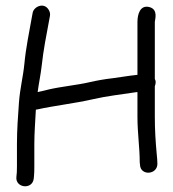

<svg xmlns="http://www.w3.org/2000/svg" viewBox="-20 -673 609 674"><path d="M523.5 -395.8V-596C523.5 -603.3 536.7 -639.5 504.7 -648.1C472.3 -656.7 462.5 -623.6 462.5 -596V-410.3C429.7 -407 404.3 -402 375.5 -398.4C347.8 -395.3 319.9 -390.4 293.2 -384.2C253.2 -374.8 196.1 -369.2 152.1 -359.2C139 -356.2 126.5 -352.3 112.2 -349.9C116 -379.6 123.1 -412.3 126.4 -442.6C132.5 -498.3 142.6 -548.9 152.3 -600.7L155.3 -617C156.9 -625.1 154.7 -632.5 150.6 -639.1C133.9 -666.3 98.7 -649.6 94.7 -628.3L91.7 -612.2C82.5 -559.9 70.9 -505.6 65.6 -449.2C61.1 -402.8 50.2 -363 46.5 -312.9C43 -264.1 39.5 -216.4 39.5 -167V-89C39.5 -70 39 -64.8 37.6 -52.5C32.7 -13.2 93.4 -5.6 98.4 -45.6L99.4 -55.8C100.2 -63.3 100.5 -74.1 100.5 -89V-167C100.5 -207.5 103.8 -246.1 105.9 -288.1C106.3 -288.2 109.6 -288.6 110.7 -288.8C170.5 -302.1 244.1 -310.3 306.8 -324.8C356.5 -336.3 406.3 -341.4 459.3 -349.6L462.5 -349.7V-263C462.5 -205.3 470.5 -154.9 470.5 -104C470.5 -100.7 471.1 -97.5 471.5 -94.3C473 -55.3 532.5 -58.8 532.5 -98C532.5 -110 531.5 -117 530 -134.1C526.1 -177.2 523.5 -215.9 523.5 -263V-370.2C525.3 -374.9 526.5 -379.9 526.5 -385C526.5 -389.8 525.6 -390.6 523.5 -395.8Z"/></svg>

Font: CiSf OpenHand
Style: Bd
Weight: 400
Foundry: Cannot Into Space Fonts
Version: Version 0.7892